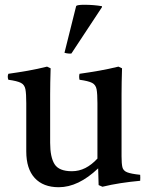

<svg xmlns="http://www.w3.org/2000/svg" viewBox="-20 -772 623 804"><path d="M226 12Q161 12 125.5 -26.5Q90 -65 90 -138V-340Q90 -379 86.5 -398Q83 -417 67.5 -425Q52 -433 15 -438Q10 -451 15 -463Q58 -469 97.5 -476Q137 -483 177 -493L192 -486Q191 -455 190.5 -427.5Q190 -400 190 -376V-174Q190 -114 208.5 -84.5Q227 -55 281 -55Q311 -55 337.5 -68.5Q364 -82 388 -108V-340Q388 -379 384.5 -398Q381 -417 365.5 -425Q350 -433 313 -438Q310 -451 313 -463Q356 -469 395.5 -476Q435 -483 476 -493L491 -486Q490 -455 489.5 -427.5Q489 -400 489 -376V-117Q489 -87 492.5 -72Q496 -57 512.5 -50.5Q529 -44 567 -40Q568 -28 567 -15Q524 -11 485 -5Q446 1 409 10L393 3L391 -67Q308 12 226 12ZM407 -746V-742L279 -548Q274 -547 265 -548Q256 -549 250 -551L299 -747Q304 -752 333 -752Q373 -752 407 -746Z"/></svg>

Font: Tiro Telugu
Style: Regular
Weight: 400
Designer: Telugu: John Hudson & Fiona Ross. Latin: John Hudson.
Foundry: Tiro Typeworks Ltd.
Version: Version 1.52